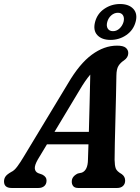

<svg xmlns="http://www.w3.org/2000/svg" viewBox="-52 -935 698 955"><path d="M136 -141.5Q119.5 -112.5 121.2 -96.5Q123 -80.5 137.5 -74L158.5 -66.5Q180 -55.5 179.5 -37Q179.5 -19.5 168.5 -9.8Q157.5 0 139 0H6Q-32 0 -32 -32.5Q-32 -46.5 -24.5 -57.2Q-17 -68 4.5 -80Q19 -86.5 34 -106.8Q49 -127 64.5 -153L286.5 -520.5Q343.5 -618 404.8 -663Q466 -708 530 -708Q561 -708 573.5 -697.5Q586 -687 586 -671Q586 -649 564 -634Q547 -623 537.2 -607.2Q527.5 -591.5 527 -560Q526.5 -517 525 -458.5Q523.5 -400 522 -338.2Q520.5 -276.5 519.2 -223.8Q518 -171 518 -140Q518.5 -111.5 523.8 -97.2Q529 -83 553.5 -69Q570.5 -57 570.5 -36.5Q570.5 -20.5 560 -10.2Q549.5 0 530.5 0H337Q319.5 0 312 -9.5Q304.5 -19 305 -32.5Q305 -57.5 335 -72L355.5 -76.5Q385 -88.5 385.5 -141Q386.5 -173.5 388 -217H181.5ZM341.5 -483 219 -279H390Q392 -347.5 393.8 -423.5Q395.5 -499.5 397 -564Q385 -550 371.2 -530.2Q357.5 -510.5 341.5 -483ZM497.5 -736.5Q454.5 -736.5 432.2 -760.2Q410 -784 421 -826Q432 -867.5 467 -891.2Q502 -915 545 -915Q589 -915 611.2 -890.8Q633.5 -866.5 622.5 -826Q611.5 -785 576.5 -760.8Q541.5 -736.5 497.5 -736.5ZM534.5 -871.5Q516.5 -871.5 501.8 -858.8Q487 -846 481.5 -826Q476 -805.5 484 -792.8Q492 -780 510 -780Q528 -780 542.2 -793Q556.5 -806 562.5 -826Q567.5 -846 559.8 -858.8Q552 -871.5 534.5 -871.5Z"/></svg>

Font: Fraunces 144pt SuperSoft SemiBold
Style: Italic
Weight: 600
Italic angle: -16°
Version: Version 1.000;[b76b70a41]